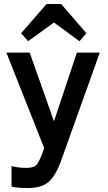

<svg xmlns="http://www.w3.org/2000/svg" viewBox="-20 -745 540 964"><path d="M121 199Q97 199 76 197.5Q55 196 38 192V89Q55 93 73.5 95.5Q92 98 109 98Q136 98 149.5 92Q163 86 171 72Q179 58 189 34L202 -1L12 -481H129L251 -136L366 -481H481L285 67Q261 133 226.5 166Q192 199 121 199ZM214 -725H287L414 -578L379 -538L251 -632L121 -538L86 -578Z"/></svg>

Font: Zen Kaku Gothic New
Style: Bold
Weight: 700
Designer: Yoshimichi Ohira
Foundry: Positype
Version: Version 1.002